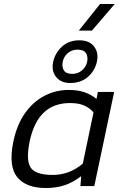

<svg xmlns="http://www.w3.org/2000/svg" viewBox="-20 -937 615 967"><path d="M377 -783 484 -917H558L443 -783ZM334 -519Q286 -519 262 -550Q238 -581 248 -626Q258 -671 292.5 -702.5Q327 -734 380 -734Q430 -734 454 -702.5Q478 -671 468 -626Q458 -581 423 -550Q388 -519 334 -519ZM344 -565Q373 -565 393.5 -583Q414 -601 419 -626Q424 -652 413 -669.5Q402 -687 370 -687Q342 -687 321.5 -669.5Q301 -652 296 -626Q291 -601 301.5 -583Q312 -565 344 -565ZM211 10Q111 10 66.5 -45Q22 -100 47 -223Q65 -309 106 -367Q147 -425 204 -454.5Q261 -484 325 -484Q371 -484 404 -473Q437 -462 466 -439L473 -474H555L455 0H385L389 -50Q349 -19 306.5 -4.5Q264 10 211 10ZM246 -56Q287 -56 325 -70Q363 -84 397 -113L451 -371Q432 -393 404 -405.5Q376 -418 333 -418Q250 -418 199.5 -369Q149 -320 129 -223Q110 -130 134.5 -93Q159 -56 246 -56Z"/></svg>

Font: Kanit Light
Style: Italic
Weight: 300
Italic angle: -12°
Designer: Katatrad Team
Foundry: CadsonDemak
Version: Version 2.000; ttfautohint (v1.8.3)